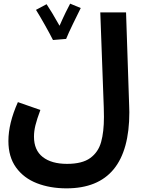

<svg xmlns="http://www.w3.org/2000/svg" viewBox="-20 -800 781 1051"><path d="M78 -241 201 -198Q182 -147 174 -114.5Q166 -82 166 -52Q166 22 214 59.5Q262 97 347 97Q430 97 474 65Q518 33 533.5 -22.5Q549 -78 549 -160Q549 -195 548 -213L529 -732H670L687 -222L688 -186Q688 231 344 231Q254 231 182 203Q110 175 68 117Q26 59 26 -28Q26 -125 78 -241ZM422 -756Q406 -724 379.5 -669.5Q353 -615 342 -587L270 -581Q254 -613 225 -664.5Q196 -716 177 -746L235 -777Q262 -737 306 -659Q322 -696 339.5 -732Q357 -768 364 -780Z"/></svg>

Font: Noto Sans Arabic
Style: Bold
Weight: 700
Designer: Nadine Chahine
Foundry: Monotype Imaging Inc.
Version: Version 1.001